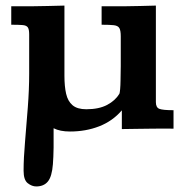

<svg xmlns="http://www.w3.org/2000/svg" viewBox="-20 -463 644 691"><path d="M110.4 208Q94.7 208 79.8 196.3Q64.9 184.6 64.9 151.4Q64.9 106.9 70.1 47.1Q75.2 -12.7 80.1 -76.9Q85 -141.1 85 -197.3V-339.4Q85 -357.4 80.1 -364.5Q75.2 -371.6 61.3 -372.8Q47.4 -374 20.5 -374V-440.4Q30.8 -440.4 45.4 -440.4Q60.1 -440.4 73.5 -440.4Q86.9 -440.4 92.3 -440.4Q122.6 -440.9 151.4 -441.4Q180.2 -441.9 211.9 -442.9V-189.9Q211.9 -152.3 218 -125.5Q224.1 -98.6 241.2 -84.2Q258.3 -69.8 290.5 -69.8Q335.9 -69.8 365.5 -85.4Q395 -101.1 409.7 -125.5Q411.1 -128.4 412.4 -142.3Q413.6 -156.2 413.8 -174.1Q414.1 -191.9 414.3 -206.5Q414.6 -221.2 414.6 -225.1V-332.5Q414.6 -353.5 409.4 -362.1Q404.3 -370.6 389.6 -372.3Q375 -374 345.7 -374V-440.4Q365.2 -440.4 384 -440.4Q402.8 -440.4 425.8 -440.4Q455.1 -440.9 483.9 -441.4Q512.7 -441.9 541 -442.9V-95.2Q541 -76.2 553.5 -71.3Q565.9 -66.4 604.5 -66.4V0Q584 0 566.7 -0.2Q549.3 -0.5 531.7 0Q502.9 0.5 474.6 0.7Q446.3 1 418.5 1.5Q418.5 -3.4 418.5 -17.8Q418.5 -32.2 418.5 -46.4Q418.5 -60.5 418.5 -65.9Q385.3 -27.3 337.2 -8.5Q289.1 10.3 231.9 10.3Q195.8 10.3 172.9 -1.5Q173.3 32.7 172.9 67.9Q172.4 103 170.4 127.9Q167 172.4 152.3 190.2Q137.7 208 110.4 208Z"/></svg>

Font: Kameron SemiBold
Style: Regular
Weight: 600
Designer: Vernon Adams
Foundry: Vernon Adams
Version: Version 1.100